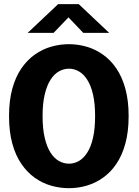

<svg xmlns="http://www.w3.org/2000/svg" viewBox="-20 -926 690 956"><path d="M323.5 11Q278 11 234.5 -1.5Q191 -14 153.2 -40.8Q115.5 -67.5 86.5 -109.8Q57.5 -152 41.2 -211.2Q25 -270.5 25 -348Q25 -425 41.2 -484.2Q57.5 -543.5 86.5 -585.5Q115.5 -627.5 153.2 -654.2Q191 -681 234.5 -693.5Q278 -706 323.5 -706Q368 -706 411.2 -693.5Q454.5 -681 492.5 -654.2Q530.5 -627.5 559.2 -585.5Q588 -543.5 604.2 -484.2Q620.5 -425 620.5 -348Q620.5 -270.5 604.2 -211.2Q588 -152 559.2 -109.8Q530.5 -67.5 492.5 -40.8Q454.5 -14 411.2 -1.5Q368 11 323.5 11ZM323.5 -111Q349 -111 372.5 -124.2Q396 -137.5 414.2 -165.8Q432.5 -194 443 -239.2Q453.5 -284.5 453.5 -348Q453.5 -411 443 -456Q432.5 -501 414.2 -529.2Q396 -557.5 372.5 -570.8Q349 -584 323.5 -584Q297.5 -584 273.8 -570.8Q250 -557.5 231.8 -529.2Q213.5 -501 202.8 -456Q192 -411 192 -348Q192 -284.5 202.8 -239.2Q213.5 -194 231.8 -165.8Q250 -137.5 273.8 -124.2Q297.5 -111 323.5 -111ZM118 -762.5 269.5 -905.5H372L523.5 -762.5H394.5L321 -839.5L247 -762.5Z"/></svg>

Font: Trispace Thin
Style: Bold
Weight: 700
Version: Version 1.210